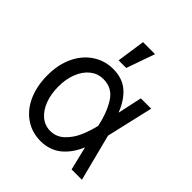

<svg xmlns="http://www.w3.org/2000/svg" viewBox="-209 -883 1026 1026"><g transform="rotate(45 304.5 -370.0)"><path d="M42 -265.6Q42 -344.7 70.8 -406.2Q99.6 -467.8 151.4 -502.4Q203.1 -537.1 267.6 -537.1Q336.9 -537.1 381.3 -499Q425.8 -460.9 452.1 -392.6H484.4L499 -266.6L567.4 0H489.3L424.8 -266.6Q410.2 -341.8 374 -401.9Q337.9 -461.9 268.6 -461.9Q227.5 -461.9 195.3 -437Q163.1 -412.1 144.5 -366.7Q126 -321.3 126 -263.7Q126 -207 143.1 -161.6Q160.2 -116.2 191.4 -90.3Q222.7 -64.5 262.7 -64.5Q309.6 -64.5 343.3 -97.2Q377 -129.9 396 -174.8Q415 -219.7 424.8 -263.7L482.4 -530.3H560.5L499 -263.7L484.4 -132.8H456.1Q427.7 -65.4 379.9 -27.3Q332 10.7 262.7 10.7Q197.3 9.8 147 -25.4Q96.7 -60.5 69.3 -123Q42 -185.5 42 -265.6ZM278.3 -751H369.1L312.5 -589.8H254.9Z"/></g></svg>

Font: Pretendard JP Variable
Style: Regular
Weight: 400
Designer: Base glyphs from Inter by Rasmus Andersson; Hangul glyphs from Noto Sans CJK(Source Han Sans) by Jang Soo-young and Kang
Foundry: Kil Hyung-jin
Version: Version 1.307;Glyphs 3.2 (3192)